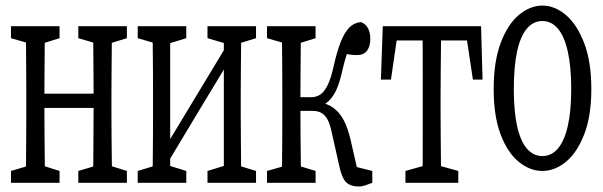

<svg xmlns="http://www.w3.org/2000/svg" viewBox="-20 -618 2194 699"><path d="M73.2 47.4Q74.2 20 74.7 -24.7Q75.2 -69.3 75.4 -117.7Q75.7 -166 75.7 -204.1V-271Q75.7 -309.6 75.4 -357.7Q75.2 -405.8 74.7 -450.7Q74.2 -495.6 73.2 -522.5H144Q143.1 -495.6 142.8 -450.7Q142.6 -405.8 142.1 -357.4Q141.6 -309.1 141.6 -271V-234.4Q141.6 -181.6 142.1 -126.7Q142.6 -71.8 143.1 -25.9Q143.6 20 144 47.4ZM318.4 47.4Q319.3 20 319.6 -25.9Q319.8 -71.8 320.3 -126.7Q320.8 -181.6 320.8 -234.4V-271Q320.8 -309.6 320.3 -357.7Q319.8 -405.8 319.6 -450.7Q319.3 -495.6 318.4 -522.5H388.2Q387.2 -495.6 387 -450.7Q386.7 -405.8 386.2 -357.4Q385.7 -309.1 385.7 -271V-204.1Q385.7 -165.5 386.2 -117.4Q386.7 -69.3 387.2 -24.7Q387.7 20 388.2 47.4ZM20 47.4V4.4L102.5 -20H120.1L196.8 4.4V47.4ZM20 -479V-522.5H196.8V-479L120.1 -455.1H102.5ZM265.1 47.4V4.4L346.7 -20H364.3L441.9 4.4V47.4ZM265.1 -479V-522.5H441.9V-479L364.3 -455.1H346.7ZM108.4 -225.1V-276.9H353.5V-225.1Z M481.4 47.4V4.4L561.5 -20H579.6L658.2 4.4V47.4ZM735.4 47.4V4.4L814.9 -20H833L912.1 4.4V47.4ZM534.7 47.4Q535.6 20 536.1 -24.7Q536.6 -69.3 536.9 -117.7Q537.1 -166 537.1 -204.1V-271Q537.1 -309.6 536.9 -357.7Q536.6 -405.8 536.1 -450.7Q535.6 -495.6 534.7 -522.5H599.6V47.4ZM573.2 3.4 540.5 -21H544.9L684.6 -252.4L824.7 -484.4L852.1 -452.6H848.1L710.4 -225.1ZM794.9 47.4V-522.5H858.9Q857.9 -495.6 857.7 -450.7Q857.4 -405.8 856.9 -357.4Q856.4 -309.1 856.4 -271V-204.1Q856.4 -165.5 856.9 -117.4Q857.4 -69.3 857.7 -24.7Q857.9 20 858.9 47.4ZM481.4 -479V-522.5H658.2V-479L580.6 -455.1H563ZM735.4 -479V-522.5H912.1V-479L835 -455.1H816.4Z M952.1 47.4V4.4L1034.7 -19H1052.2L1128.9 4.4V47.4ZM952.1 -479V-522.5H1128.9V-479L1052.2 -455.1H1034.7ZM1005.4 47.4Q1006.3 20 1006.8 -24.2Q1007.3 -68.4 1007.6 -117.2Q1007.8 -166 1007.8 -204.1V-270Q1007.8 -308.6 1007.6 -357.2Q1007.3 -405.8 1006.8 -450.7Q1006.3 -495.6 1005.4 -522.5H1076.2Q1075.2 -495.6 1075 -450.2Q1074.7 -404.8 1074.2 -353.8Q1073.7 -302.7 1073.7 -259.3V-217.3Q1073.7 -173.3 1074.2 -121.6Q1074.7 -69.8 1075.2 -24.9Q1075.7 20 1076.2 47.4ZM1214.8 -15.1 1187 -139.2Q1181.2 -166.5 1172.4 -182.9Q1163.6 -199.2 1150.4 -206.8Q1137.2 -214.4 1116.2 -214.4H1040.5V-264.2H1113.8Q1131.3 -264.2 1146 -273.7Q1160.6 -283.2 1173.1 -308.6Q1185.5 -334 1195.3 -379.4Q1207 -432.1 1220.9 -466.6Q1234.9 -501 1252.2 -518.3Q1269.5 -535.6 1294.4 -537.6Q1312 -530.3 1320.1 -514.6Q1328.1 -499 1328.1 -476.6Q1328.1 -449.7 1316.4 -433.6Q1304.7 -417.5 1278.8 -417.5Q1262.2 -417.5 1249.8 -419.9Q1237.3 -422.4 1217.8 -427.7L1266.1 -476.1Q1256.3 -457 1246.3 -430.9Q1236.3 -404.8 1226.1 -359.9Q1216.8 -318.8 1205.3 -292.7Q1193.8 -266.6 1177.5 -251.2Q1161.1 -235.8 1140.6 -227.5V-246.6Q1173.3 -240.7 1195.3 -224.1Q1217.3 -207.5 1231.7 -179.9Q1246.1 -152.3 1256.3 -109.4L1289.6 36.6L1242.2 -19L1335.4 4.4V47.4Q1323.7 52.2 1310.5 56.6Q1297.4 61 1287.1 61Q1256.3 61 1240.5 45.9Q1224.6 30.8 1214.8 -15.1Z M1366.7 -328.1 1373.5 -522.5H1731.4L1736.8 -328.1H1701.7L1672.4 -522.5L1711.9 -470.7H1392.6L1431.6 -522.5L1403.3 -328.1ZM1456.1 47.4V4.4L1542.5 -20H1561L1648.4 4.4V47.4ZM1517.6 47.4Q1518.6 20 1518.8 -24.7Q1519 -69.3 1519 -117.7Q1519 -166 1519 -204.1V-271Q1519 -309.6 1519 -357.7Q1519 -405.8 1518.8 -450.7Q1518.6 -495.6 1517.6 -522.5H1586.9Q1585.9 -495.6 1585.4 -450.7Q1585 -405.8 1584.5 -357.4Q1584 -309.1 1584 -271V-204.1Q1584 -165.5 1584.5 -117.4Q1585 -69.3 1585.4 -24.7Q1585.9 20 1586.9 47.4Z M1954.6 4.4Q1909.7 4.4 1868.9 -28.6Q1828.1 -61.5 1802.7 -128.2Q1777.3 -194.8 1777.3 -293.5Q1777.3 -393.6 1802.7 -461.4Q1828.1 -529.3 1868.9 -563.5Q1909.7 -597.7 1954.6 -597.7Q1999.5 -597.7 2040 -563.5Q2080.6 -529.3 2106.7 -461.4Q2132.8 -393.6 2132.8 -293.5Q2132.8 -195.3 2106.7 -128.4Q2080.6 -61.5 2040 -28.6Q1999.5 4.4 1954.6 4.4ZM1954.6 -49.8Q1987.8 -49.8 2011.2 -77.4Q2034.7 -105 2047.1 -159.2Q2059.6 -213.4 2059.6 -293.5Q2059.6 -375 2047.1 -430.4Q2034.7 -485.8 2011.2 -513.7Q1987.8 -541.5 1954.6 -541.5Q1921.4 -541.5 1897.9 -513.7Q1874.5 -485.8 1862.5 -430.4Q1850.6 -375 1850.6 -293.5Q1850.6 -213.4 1862.5 -159.2Q1874.5 -105 1897.9 -77.4Q1921.4 -49.8 1954.6 -49.8Z"/></svg>

Font: Scarab Serif
Style: Regular
Weight: 400
Designer: John Roberts
Foundry: Scarab
Version: 1.0